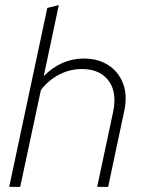

<svg xmlns="http://www.w3.org/2000/svg" viewBox="-20 -731 559 751"><path d="M16 0 165 -700 210 -711 151 -433Q219 -502 308 -502Q364 -502 404 -476Q444 -450 461.5 -404Q479 -358 466 -297L403 0H360L422 -291Q439 -369 405 -415Q371 -461 300 -461Q253 -461 211 -439Q169 -417 140 -379L59 0Z"/></svg>

Font: Red Hat Display VF
Style: Italic
Weight: 300
Italic angle: -12°
Designer: Pentagram, MCKL
Foundry: Pentagram, MCKL
Version: Version 1.023